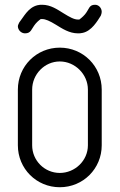

<svg xmlns="http://www.w3.org/2000/svg" viewBox="-20 -784 502 806"><path d="M247 -728C221 -744 193 -764 157 -764C151 -764 145 -764 137 -762C97 -752 79 -712 61 -690C59 -686 55 -678 55 -674C55 -658 69 -644 85 -644C111 -644 111 -662 129 -684C139 -696 151 -704 151 -704H157C171 -704 189 -696 215 -680C241 -664 271 -644 307 -644C313 -644 319 -644 327 -646C365 -654 389 -696 403 -718C405 -722 407 -730 407 -734C407 -750 395 -764 379 -764C353 -764 355 -746 337 -724C327 -712 313 -702 313 -702H307C291 -702 273 -712 247 -728ZM231 -584C133 -584 55 -506 55 -408V-174C55 -76 133 2 231 2C329 2 407 -76 407 -174V-408C407 -506 329 -584 231 -584ZM231 -526C295 -526 349 -472 349 -408V-174C349 -110 295 -58 231 -58C167 -58 115 -110 115 -174V-408C115 -472 167 -526 231 -526Z"/></svg>

Font: bauhaus_2017
Style: _regular
Weight: 400
Version: Version 1.0